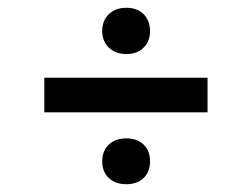

<svg xmlns="http://www.w3.org/2000/svg" viewBox="-20 -597 647 494"><path d="M243 -517Q243 -544 260 -560.5Q277 -577 305 -577Q333 -577 349.5 -560.5Q366 -544 366 -517Q366 -491 349.5 -474.5Q333 -458 305 -458Q277 -458 260 -474.5Q243 -491 243 -517ZM243 -182Q243 -209 260 -225Q277 -241 305 -241Q333 -241 349.5 -225Q366 -209 366 -182Q366 -155 349.5 -139Q333 -123 305 -123Q277 -123 260 -139Q243 -155 243 -182ZM514 -308H94V-397H514Z"/></svg>

Font: Tilda Sans Semibold
Style: Regular
Weight: 600
Designer: ParaType Ltd
Foundry: ParaType Ltd
Version: Version 1.009